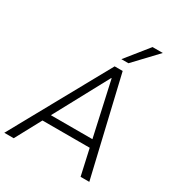

<svg xmlns="http://www.w3.org/2000/svg" viewBox="-221 -1064 1112 1201"><g transform="rotate(30 334.5 -464.0)"><path d="M-8 0 382 -705H440L606 0H543L498 -202L526 -186H134L169 -202L60 0ZM400 -631 183 -229 165 -241H513L492 -229L403 -631ZM396 -765 527 -928H601L447 -765Z"/></g></svg>

Font: Nunito Sans 10pt SemiCondensed Light
Style: Italic
Weight: 300
Width: 4
Italic angle: -9°
Designer: Vernon Adams
Foundry: Vernon Adams
Version: Version 3.101;gftools[0.9.27]